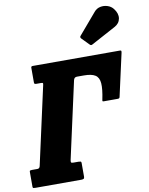

<svg xmlns="http://www.w3.org/2000/svg" viewBox="-141 -1118 929 1195"><g transform="rotate(-10 323.5 -520.5)"><path d="M131.5 -636.5H103Q96 -636.5 92.2 -638.2Q88.5 -640 88.5 -647.5V-740.5Q88.5 -750 98.5 -750H649.5Q657 -750 658.2 -747Q659.5 -744 658 -735.5L598 -466.5Q596.5 -459.5 592.8 -458Q589 -456.5 582 -456.5H497Q489.5 -456.5 488.8 -459Q488 -461.5 489.5 -468.5Q503 -533 500.2 -569.8Q497.5 -606.5 474.2 -621.5Q451 -636.5 402.5 -636.5H358.5Q341 -636.5 337 -618L230 -133.5Q227.5 -121.5 229.8 -117.5Q232 -113.5 244.5 -113.5H276.5Q283.5 -113.5 288.8 -112Q294 -110.5 294 -103.5V-15Q294 -5.5 288.5 -2.8Q283 0 274 0H-17.5Q-25 0 -29 -1.2Q-33 -2.5 -33 -10V-104.5Q-33 -111 -29.2 -112.2Q-25.5 -113.5 -18.5 -113.5H16.5Q30 -113.5 33.5 -128.5L142.5 -621.5Q145 -631.5 143 -634Q141 -636.5 131.5 -636.5ZM659 -1011Q684 -979 678.8 -947.8Q673.5 -916.5 642 -900L488 -817Q479 -811.5 471.5 -819.5L425.5 -866.5Q417.5 -875.5 426 -884L538 -1015.5Q553.5 -1034 576.8 -1038.8Q600 -1043.5 622.5 -1036.2Q645 -1029 659 -1011Z"/></g></svg>

Font: Besley* Condensed Heavy
Style: Italic
Weight: 800
Width: 3
Italic angle: -13°
Designer: Owen Earl
Foundry: indestructible type*
Version: Version 3.000; ttfautohint (v1.8.3)